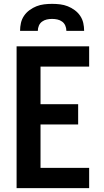

<svg xmlns="http://www.w3.org/2000/svg" viewBox="-20 -975 540 995"><path d="M66 0V-735H442V-630H190V-435H385V-330H190V-105H442V0ZM84 -815Q84 -836 88.5 -856Q93 -876 104.5 -893Q116 -910 133 -922.5Q150 -935 169 -942.5Q188 -950 208.5 -952.5Q229 -955 250 -955Q271 -955 291.5 -952.5Q312 -950 331 -942.5Q350 -935 367 -922.5Q384 -910 395.5 -893Q407 -876 411.5 -856Q416 -836 416 -815H324Q324 -829 318.5 -842Q313 -855 302 -863Q291 -871 277.5 -874Q264 -877 250 -877Q236 -877 222.5 -874Q209 -871 198 -863Q187 -855 181.5 -842Q176 -829 176 -815Z"/></svg>

Font: Iosevka Curly Extrabold
Style: Regular
Weight: 800
Monospace: yes
Designer: Belleve Invis
Foundry: Belleve Invis
Version: Version 22.1.2; ttfautohint (v1.8.4)